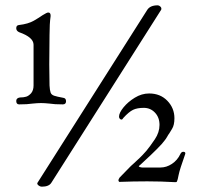

<svg xmlns="http://www.w3.org/2000/svg" viewBox="-20 -675 739 721"><path d="M533 -638Q544 -655 572 -655Q577 -655 581.5 -651Q586 -647 586 -643Q586 -639 585 -638L173 11Q164 26 137 26Q131 26 125.5 22Q120 18 120 14Q120 12 121 11ZM165 -433 166 -354Q167 -336 170 -327.5Q173 -319 183.5 -315.5Q194 -312 216 -308Q228 -307 228 -295Q228 -283 216 -283Q184 -283 166 -286Q156 -287 148.5 -287.5Q141 -288 134 -288Q127 -288 119.5 -287.5Q112 -287 102 -286Q83 -283 52 -283Q41 -283 41 -296Q41 -307 55 -309Q69 -309 78.5 -312Q88 -315 97 -325Q106 -336 106 -354V-507Q106 -535 52 -554Q41 -559 41 -569Q41 -580 51 -581Q86 -585 107.5 -597.5Q129 -610 140 -618Q156 -628 161 -628Q170 -628 170 -617V-614Q168 -600 167 -582.5Q166 -565 166 -544ZM675 -95Q665 -67 659 -48Q653 -29 651 -19Q647 2 645 5Q644 9 640 9H636Q585 6 533 6Q507 6 481 6.5Q455 7 429 8Q427 9 425 4Q424 -1 429 -8L468 -48Q469 -49 472 -52Q475 -55 482 -61Q494 -72 504.5 -82Q515 -92 530 -109Q544 -126 561.5 -152Q579 -178 579 -206Q579 -234 562 -252Q545 -270 520 -270Q495 -270 479.5 -262.5Q464 -255 443 -232Q440 -226 436 -226Q433 -226 430 -229Q427 -232 427 -237Q427 -251 443.5 -271.5Q460 -292 486 -308Q512 -324 540 -324Q582 -324 608.5 -296.5Q635 -269 635 -231Q635 -205 626 -191Q622 -184 619 -179.5Q616 -175 615 -173Q614 -172 612 -169Q610 -166 608 -162Q603 -153 597 -146Q591 -137 568.5 -114.5Q546 -92 525 -73Q515 -63 509 -58Q503 -53 502 -52Q500 -50 504 -48Q510 -46 514 -46H583Q605 -46 625.5 -59.5Q646 -73 657 -96Q661 -105 668 -105Q676 -105 676 -99Z"/></svg>

Font: Benne
Style: Regular
Weight: 400
Designer: John-Daniel Harrington
Version: Version 1.001